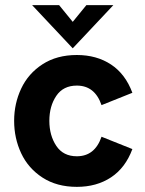

<svg xmlns="http://www.w3.org/2000/svg" viewBox="-20 -717 564 747"><path d="M35 -247Q35 -314 62.5 -372.5Q90 -431 145.5 -467Q201 -503 279 -503Q356 -503 412 -466Q468 -429 495 -356L375 -308Q349 -384 279 -384Q226 -384 199 -344Q172 -304 172 -247Q172 -190 199 -149.5Q226 -109 279 -109Q349 -109 375 -185L495 -137Q468 -64 412 -27Q356 10 279 10Q201 10 145.5 -26Q90 -62 62.5 -120.5Q35 -179 35 -247ZM105 -697H210L263 -632L316 -697H421L263 -529Z"/></svg>

Font: Hanken Grotesk ExtraBold
Style: Regular
Weight: 800
Designer: Alfredo Marco Pradil
Foundry: Hanken Design Co.
Version: Version 3.014